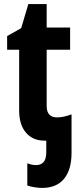

<svg xmlns="http://www.w3.org/2000/svg" viewBox="-20 -682 392 942"><path d="M187 240Q169 240 148 236.5Q127 233 114 228V119Q136 128 157 128Q180 128 193.5 113.5Q207 99 207 64V8H198Q141 8 107.5 -31Q74 -70 74 -140V-438H15V-505L84 -544L119 -662H209V-547H324V-438H209V-162Q209 -106 260 -106Q292 -106 331 -121V68Q331 151 294 195.5Q257 240 187 240Z"/></svg>

Font: Noto Sans Condensed
Style: Bold
Weight: 700
Width: 3
Designer: Monotype Design Team
Foundry: Monotype Imaging Inc.
Version: Version 2.013; ttfautohint (v1.8.4.7-5d5b)